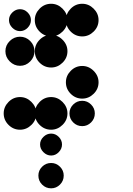

<svg xmlns="http://www.w3.org/2000/svg" viewBox="-24 -691 711 1029"><path d="M250 182.5Q277.5 182.5 297.5 202.5Q317.5 222.5 317.5 250Q317.5 278.3 297.5 298.3Q277.5 318.3 250 318.3Q221.7 318.3 201.7 298.3Q181.7 278.3 181.7 250Q181.7 222.5 201.7 202.5Q221.7 182.5 250 182.5ZM208.8 42.5Q226.7 25 250 25Q273.3 25 290.8 42.5Q308.3 60 308.3 83.3Q308.3 106.7 290.8 124.6Q273.3 142.5 250 142.5Q226.7 142.5 208.8 124.6Q190.8 106.7 190.8 83.3Q190.8 60 208.8 42.5ZM416.7 -150.8Q444.2 -150.8 464.2 -130.8Q484.2 -110.8 484.2 -83.3Q484.2 -55 464.2 -35Q444.2 -15 416.7 -15Q388.3 -15 368.3 -35Q348.3 -55 348.3 -83.3Q348.3 -110.8 368.3 -130.8Q388.3 -150.8 416.7 -150.8ZM250 -170.8Q285 -170.8 311.2 -144.6Q337.5 -118.3 337.5 -83.3Q337.5 -47.5 311.2 -21.7Q285 4.2 250 4.2Q214.2 4.2 188.3 -21.7Q162.5 -47.5 162.5 -83.3Q162.5 -118.3 188.3 -144.6Q214.2 -170.8 250 -170.8ZM83.3 -170.8Q118.3 -170.8 144.6 -144.6Q170.8 -118.3 170.8 -83.3Q170.8 -47.5 144.6 -21.7Q118.3 4.2 83.3 4.2Q47.5 4.2 21.7 -21.7Q-4.2 -47.5 -4.2 -83.3Q-4.2 -118.3 21.7 -144.6Q47.5 -170.8 83.3 -170.8ZM416.7 -337.5Q451.7 -337.5 477.9 -311.2Q504.2 -285 504.2 -250Q504.2 -214.2 477.9 -188.3Q451.7 -162.5 416.7 -162.5Q380.8 -162.5 355 -188.3Q329.2 -214.2 329.2 -250Q329.2 -285 355 -311.2Q380.8 -337.5 416.7 -337.5ZM250 -504.2Q285 -504.2 311.2 -477.9Q337.5 -451.7 337.5 -416.7Q337.5 -380.8 311.2 -355Q285 -329.2 250 -329.2Q214.2 -329.2 188.3 -355Q162.5 -380.8 162.5 -416.7Q162.5 -451.7 188.3 -477.9Q214.2 -504.2 250 -504.2ZM28.3 -471.3Q51.7 -494.2 83.3 -494.2Q115 -494.2 137.9 -471.3Q160.8 -448.3 160.8 -416.7Q160.8 -385 137.9 -361.7Q115 -338.3 83.3 -338.3Q51.7 -338.3 28.3 -361.7Q5 -385 5 -416.7Q5 -448.3 28.3 -471.3ZM416.7 -670.8Q451.7 -670.8 477.9 -644.6Q504.2 -618.3 504.2 -583.3Q504.2 -547.5 477.9 -521.7Q451.7 -495.8 416.7 -495.8Q380.8 -495.8 355 -521.7Q329.2 -547.5 329.2 -583.3Q329.2 -618.3 355 -644.6Q380.8 -670.8 416.7 -670.8ZM250 -670.8Q285 -670.8 311.2 -644.6Q337.5 -618.3 337.5 -583.3Q337.5 -547.5 311.2 -521.7Q285 -495.8 250 -495.8Q214.2 -495.8 188.3 -521.7Q162.5 -547.5 162.5 -583.3Q162.5 -618.3 188.3 -644.6Q214.2 -670.8 250 -670.8ZM42.1 -624.2Q60 -641.7 83.3 -641.7Q106.7 -641.7 124.2 -624.2Q141.7 -606.7 141.7 -583.3Q141.7 -560 124.2 -542.1Q106.7 -524.2 83.3 -524.2Q60 -524.2 42.1 -542.1Q24.2 -560 24.2 -583.3Q24.2 -606.7 42.1 -624.2Z"/></svg>

Font: 0xA000-Dots-Mono
Style: Dots-Mono
Weight: 400
Version: Version 0.1